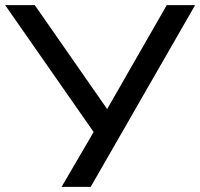

<svg xmlns="http://www.w3.org/2000/svg" viewBox="-25 -725 777 745"><path d="M214 0 349 -231 350 -196 -5 -705H110L399 -290H384L622 -705H732L327 0Z"/></svg>

Font: Nunito Sans 10pt SemiExpanded Medium
Style: Regular
Weight: 500
Width: 6
Designer: Vernon Adams
Foundry: Vernon Adams
Version: Version 3.101;gftools[0.9.27]